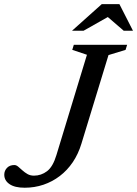

<svg xmlns="http://www.w3.org/2000/svg" viewBox="-64 -891 658 922"><path d="M327 -201Q312 -151.5 285.5 -112.2Q259 -73 223.2 -45.8Q187.5 -18.5 144.8 -4Q102 10.5 54.5 10.5Q7 10.5 -18.2 -6.8Q-43.5 -24 -43.5 -52Q-43.5 -71 -30.5 -84.8Q-17.5 -98.5 5 -98.5Q14 -98.5 23.2 -90.8Q32.5 -83 43.5 -73Q54.5 -63 68 -55.2Q81.5 -47.5 99 -47.5Q133.5 -47.5 161.8 -68.8Q190 -90 207 -146.5L353.5 -628L283 -651.5L290.5 -676H546.5L539 -651.5L457 -626.5ZM282 -743.5 424.5 -871H509.5L574.5 -743.5H530L447 -815H464L337.5 -743.5Z"/></svg>

Font: Newsreader 16pt Medium
Style: Italic
Weight: 500
Italic angle: -17°
Designer: Hugues Gentile
Foundry: Production Type
Version: Version 1.003